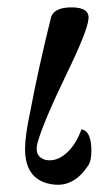

<svg xmlns="http://www.w3.org/2000/svg" viewBox="-20 -485 296 521"><path d="M220 -433Q217 -400 160 -283Q97 -152 82 -98Q73 -65 96 -54Q103 -50 115 -50Q140 -50 163.5 -72.5Q187 -95 201 -134Q228 -130 228 -75Q228 -47 218 -34Q181 21 128 16Q48 8 48 -81Q48 -117 62 -182Q84 -299 119 -440Q129 -465 174 -465Q199 -465 210.5 -457Q222 -449 220 -433Z"/></svg>

Font: GFS Didot
Style: Italic
Weight: 400
Italic angle: -12°
Designer: Takis Katsoulidis and George D. Matthiopoulos
Foundry: George Matthiopoulos and Takis Katsoulidis
Version: Version 1.0